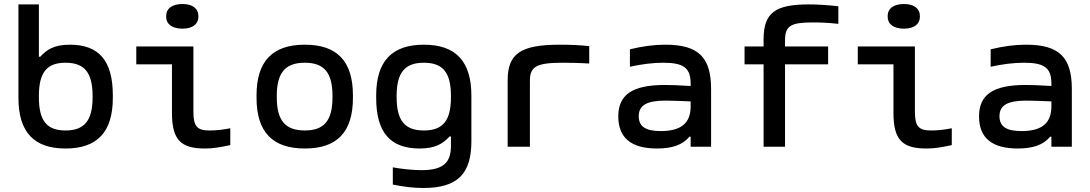

<svg xmlns="http://www.w3.org/2000/svg" viewBox="-20 -732 5440 958"><path d="M543 -244V-256C543 -431 472 -509 329 -509C249 -509 213 -484 181 -449H174V-710H72V-244C72 -73 149 9 307 9C465 9 543 -73 543 -244ZM174 -247V-253C174 -370 213 -419 307 -419C401 -419 442 -370 442 -253V-247C442 -130 401 -81 307 -81C213 -81 174 -130 174 -247Z M1026 -81C965 -81 945 -100 945 -174V-500H660V-411H838V-169C838 -33 883 9 1003 9C1041 9 1073 4 1129 -8V-92C1089 -84 1056 -81 1026 -81ZM809 -649C809 -612 838 -589 891 -589C941 -589 970 -612 970 -649V-651C970 -689 941 -712 891 -712C838 -712 809 -689 809 -651Z M1260 -256V-244C1260 -73 1340 9 1501 9C1662 9 1741 -73 1741 -244V-256C1741 -427 1662 -509 1501 -509C1340 -509 1260 -427 1260 -256ZM1361 -247V-253C1361 -370 1404 -419 1501 -419C1597 -419 1639 -370 1639 -253V-247C1639 -130 1597 -81 1501 -81C1404 -81 1361 -130 1361 -247Z M1857 -256V-244C1857 -69 1929 9 2074 9C2153 9 2191 -16 2223 -51H2230V-4C2230 79 2192 117 2083 117C2040 117 1984 111 1940 103V189C1996 200 2042 206 2092 206C2266 206 2332 133 2332 -28V-255C2332 -426 2254 -509 2095 -509C1936 -509 1857 -427 1857 -256ZM1959 -247V-253C1959 -370 2000 -419 2095 -419C2190 -419 2230 -370 2230 -253V-247C2230 -130 2190 -81 2095 -81C2000 -81 1959 -130 1959 -247Z M2789 -419C2820 -419 2875 -418 2920 -415V-502C2872 -507 2824 -509 2773 -509C2575 -509 2513 -463 2513 -330V0H2624V-330C2624 -401 2659 -419 2789 -419Z M3300 -509C3240 -509 3186 -501 3123 -486V-399C3182 -412 3239 -419 3289 -419C3390 -419 3426 -394 3426 -315V-303C3365 -307 3321 -308 3297 -308C3134 -308 3065 -259 3065 -151C3065 -43 3131 9 3258 9C3334 9 3386 -9 3420 -50H3426V0H3528V-288C3528 -446 3465 -509 3300 -509ZM3167 -152C3167 -207 3207 -230 3302 -230C3331 -230 3381 -228 3426 -226V-201C3426 -119 3380 -78 3277 -78C3201 -78 3167 -101 3167 -152Z M4033 -620C4071 -620 4111 -619 4163 -613V-701C4103 -707 4061 -710 4016 -710C3850 -710 3790 -670 3790 -536V-500H3695V-411H3790V0H3897V-411H4112V-500H3897V-531C3897 -603 3926 -620 4033 -620Z M4626 -81C4565 -81 4545 -100 4545 -174V-500H4260V-411H4438V-169C4438 -33 4483 9 4603 9C4641 9 4673 4 4729 -8V-92C4689 -84 4656 -81 4626 -81ZM4409 -649C4409 -612 4438 -589 4491 -589C4541 -589 4570 -612 4570 -649V-651C4570 -689 4541 -712 4491 -712C4438 -712 4409 -689 4409 -651Z M5100 -509C5040 -509 4986 -501 4923 -486V-399C4982 -412 5039 -419 5089 -419C5190 -419 5226 -394 5226 -315V-303C5165 -307 5121 -308 5097 -308C4934 -308 4865 -259 4865 -151C4865 -43 4931 9 5058 9C5134 9 5186 -9 5220 -50H5226V0H5328V-288C5328 -446 5265 -509 5100 -509ZM4967 -152C4967 -207 5007 -230 5102 -230C5131 -230 5181 -228 5226 -226V-201C5226 -119 5180 -78 5077 -78C5001 -78 4967 -101 4967 -152Z"/></svg>

Font: LT Wave Mono Medium
Style: Regular
Weight: 500
Designer: Daniel Lyons
Version: Version 2.5 (Glyphs App)